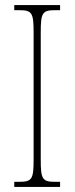

<svg xmlns="http://www.w3.org/2000/svg" viewBox="-20 -734 293 754"><path d="M36 0H216V-20H196C146 -20 140 -31 140 -108V-606C140 -683 146 -694 196 -694H216V-714H36V-694H56C106 -694 112 -683 112 -606V-108C112 -31 106 -20 56 -20H36Z"/></svg>

Font: Noto Serif Bengali ExtraCondensed Thin
Style: Regular
Weight: 100
Width: 2
Designer: Juan Bruce, Universal Thirst, Indian Type Foundry and the Monotype Design Team.
Foundry: Monotype Imaging Inc.
Version: Version 2.003